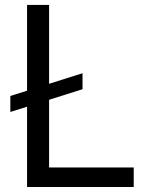

<svg xmlns="http://www.w3.org/2000/svg" viewBox="-20 -747 602 767"><path d="M309.7 -454.5 176.1 -412.3V-727.3H88.1V-384.6L21.3 -363.6V-299.7L88.1 -320.7V0H514.2V-78.1H176.1V-348.4L309.7 -390.6Z"/></svg>

Font: Margiela Sans
Style: Regular
Weight: 400
Designer: Stefan Endress, Andreas Faust
Version: Version 1.100;FEAKit 1.0